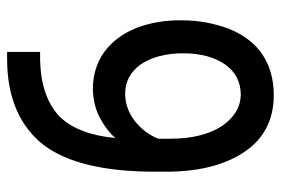

<svg xmlns="http://www.w3.org/2000/svg" viewBox="-145 -645 790 540"><g transform="rotate(90 250.0 -375.0)"><path d="M308.6 -148.4Q358.4 -200.2 368.2 -304.7Q349.6 -282.2 316.4 -263.7Q279.3 -242.2 230.5 -241.2Q170.9 -241.2 126 -273.4Q83 -304.7 58.6 -363.3Q36.1 -423.8 37.1 -490.2Q37.1 -561.5 61.5 -625Q85.9 -685.5 132.8 -717.8Q181.6 -750 247.1 -750Q352.5 -750 408.2 -666Q463.9 -582 462.9 -442.4V-416Q462.9 -202.1 387.7 -102.5Q307.6 -1 148.4 0H126V-92.8H150.4Q253.9 -95.7 308.6 -148.4ZM160.2 -377Q192.4 -332 243.2 -332Q284.2 -332 319.3 -358.4Q353.5 -384.8 370.1 -424.8V-460Q370.1 -547.9 335 -603.5Q298.8 -656.2 247.1 -657.2Q193.4 -657.2 162.1 -614.3Q129.9 -568.4 129.9 -495.1Q129.9 -423.8 160.2 -377Z"/></g></svg>

Font: RobotoJAA
Style: Medium
Weight: 500
Version: Version 2.05; 2016-11-05